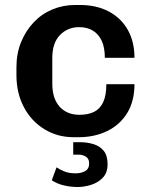

<svg xmlns="http://www.w3.org/2000/svg" viewBox="-20 -541 600 771"><path d="M276 10Q211 10 158.5 -22Q106 -54 76 -110.5Q46 -167 46 -240V-271Q46 -326 64.5 -371.5Q83 -417 115 -451Q147 -485 190 -503Q233 -521 282 -521H301Q368 -521 417.5 -494.5Q467 -468 493.5 -420.5Q520 -373 520 -309H401Q401 -350 388.5 -377Q376 -404 353 -418Q330 -432 298 -432Q252 -432 221 -400.5Q190 -369 190 -308V-205Q190 -145 219.5 -112.5Q249 -80 299 -80Q334 -80 358 -92Q382 -104 394.5 -131Q407 -158 407 -203H520Q520 -135 491 -87.5Q462 -40 411 -15Q360 10 295 10ZM292 210Q264 210 236.5 203.5Q209 197 188 183L207 131Q219 139 237.5 147Q256 155 284 155Q306 155 322 146Q338 137 338 115Q338 97 325.5 88.5Q313 80 295 80H274V30H301Q329 30 354.5 37.5Q380 45 396 64Q412 83 412 118Q412 153 392.5 173Q373 193 345 201.5Q317 210 292 210Z"/></svg>

Font: Chivo SemiBold
Style: Regular
Weight: 600
Designer: Hector Gatti
Foundry: Omnibus-Type
Version: Version 2.002